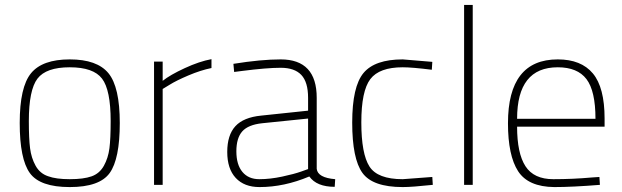

<svg xmlns="http://www.w3.org/2000/svg" viewBox="-20 -750 2525 779"><path d="M106 -453Q152 -509 263 -509Q374 -509 420 -453Q466 -397 466 -251Q466 -105 425 -48Q384 9 263 9Q142 9 101 -48Q60 -105 60 -251Q60 -397 106 -453ZM175 -35Q207 -23 263 -23Q319 -23 351.5 -34.5Q384 -46 401.5 -77.5Q419 -109 424 -148.5Q429 -188 429 -259Q429 -385 394 -431Q359 -477 263 -477Q167 -477 132 -431Q97 -385 97 -259Q97 -188 102 -148.5Q107 -109 124.5 -77.5Q142 -46 175 -35Z M605 0V-500H640V-422Q670 -446 729.5 -473.5Q789 -501 838 -510V-474Q794 -465 744.5 -444Q695 -423 668 -406L640 -389V0Z M1265 -353V-65Q1269 -29 1340 -23L1338 8Q1265 8 1235 -34Q1133 9 1033 9Q971 9 936.5 -28Q902 -65 902 -133.5Q902 -202 935 -238Q968 -274 1040 -281L1230 -301V-353Q1230 -417 1202.5 -446Q1175 -475 1119 -475Q1062 -475 961 -462L930 -458L927 -491Q1039 -509 1119 -509Q1265 -509 1265 -353ZM1044 -250Q987 -244 963 -217Q939 -190 939 -136Q939 -82 963.5 -52.5Q988 -23 1032 -23Q1076 -23 1125 -33.5Q1174 -44 1202 -54L1230 -64V-269Z M1614 -477Q1519 -477 1482.5 -429Q1446 -381 1446 -253.5Q1446 -126 1479 -74.5Q1512 -23 1614 -23L1734 -32L1736 0Q1652 9 1614 9Q1492 9 1450.5 -48.5Q1409 -106 1409 -252.5Q1409 -399 1455 -454Q1501 -509 1614 -509L1734 -499L1732 -467Q1652 -477 1614 -477Z M1863 0V-730H1898V0Z M2382 -30 2412 -32 2414 0Q2302 9 2229 9Q2123 8 2082 -55.5Q2041 -119 2041 -250Q2041 -509 2243 -509Q2338 -509 2385.5 -452Q2433 -395 2433 -269V-236H2078Q2078 -128 2112 -75.5Q2146 -23 2225 -23Q2304 -23 2382 -30ZM2078 -268H2396Q2396 -381 2359.5 -429Q2323 -477 2243 -477Q2078 -477 2078 -268Z"/></svg>

Font: Titillium Web[RUS by Daymarius]
Style: Regular
Weight: 200
Designer: Cyrillization by Daymarius
Foundry: Cyrillization by Daymarius
Version: Version 1.002 September 11, 2018